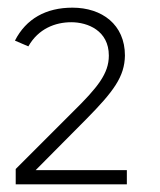

<svg xmlns="http://www.w3.org/2000/svg" viewBox="-20 -865 418 501"><path d="M21 -384H311V-421H73L205 -554C277 -627 305 -665 306 -720C306 -801 246 -845 169 -845C100 -845 48 -816 19 -759L54 -744C80 -790 124 -807 166 -807C209 -807 264 -785 264 -720C264 -673 235 -637 170 -573L21 -424Z"/></svg>

Font: United Sans ExtraLight
Style: Regular
Weight: 200
Designer: Pablo Impallari, Rodrigo Fuenzalida (Modified by Dan O. Williams)
Version: Version 1.000;PS 001.000;hotconv 1.0.88;makeotf.lib2.5.64775